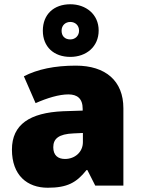

<svg xmlns="http://www.w3.org/2000/svg" viewBox="-20 -871 663 901"><path d="M310 -604C384 -604 443 -651 443 -728C443 -804 383 -851 310 -851C233 -851 181 -804 181 -727C181 -651 233 -604 310 -604ZM310 -686C283 -686 269 -703 269 -727C269 -752 287 -768 310 -768C333 -768 351 -752 351 -727C351 -703 333 -686 310 -686ZM336 -563C236 -563 156 -546 92 -513L147 -387C201 -411 257 -428 301 -428C342 -428 368 -409 368 -360V-352L276 -349C120 -342 36 -287 36 -169C36 -48 108 10 204 10C296 10 339 -14 386 -73H390L427 0H559V-363C559 -491 476 -563 336 -563ZM325 -245 369 -247V-204C369 -157 331 -125 285 -125C252 -125 230 -142 230 -180C230 -220 255 -242 325 -245Z"/></svg>

Font: Noto Sans Bengali Black
Style: Regular
Weight: 900
Designer: Jelle Bosma - Monotype Design Team
Foundry: Monotype Imaging Inc.
Version: Version 2.003